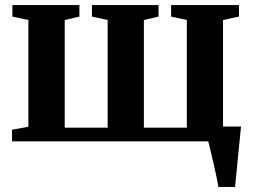

<svg xmlns="http://www.w3.org/2000/svg" viewBox="-20 -558 1000 758"><path d="M842 180Q839.5 162.5 834 137Q828.5 111.5 822.5 84.8Q816.5 58 810.8 35Q805 12 802 -1L769.5 -58.5H931.5Q930 -42 927.5 -17.5Q925 7 922.2 35Q919.5 63 916.8 90.5Q914 118 911.8 141.5Q909.5 165 908 180ZM27.5 0V-46L92 -57.5V-479L29 -492.5V-538H293.5V-492.5L235.5 -479V-54H405V-479L343 -492.5V-538H606V-492.5L548 -479V-54H717.5V-479L655.5 -492.5V-538H923.5V-492.5L860.5 -479V-57.5L925 -46V0Z"/></svg>

Font: Merriweather 60pt
Style: Bold
Weight: 700
Version: Version 2.100